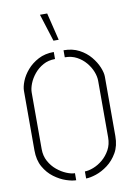

<svg xmlns="http://www.w3.org/2000/svg" viewBox="-99 -980 727 1047"><g transform="rotate(-10 264.0 -456.5)"><path d="M246 -766 198 -918H238L275 -766ZM291 5V-34Q312 -34 339 -44.5Q366 -55 390.5 -75.5Q415 -96 431.5 -126Q448 -156 448 -195V-508Q448 -532 437.5 -559Q427 -586 406.5 -610.5Q386 -635 357 -650.5Q328 -666 291 -666V-705Q340 -705 377 -685.5Q414 -666 438.5 -636.5Q463 -607 475.5 -576.5Q488 -546 488 -524V-195Q488 -141 466 -103Q444 -65 412 -41Q380 -17 347 -6Q314 5 291 5ZM236 5Q214 5 181 -6Q148 -17 115.5 -41Q83 -65 61.5 -103Q40 -141 40 -195V-524Q40 -547 52 -577.5Q64 -608 89 -637Q114 -666 151 -685.5Q188 -705 237 -705V-666Q200 -666 171 -650Q142 -634 121.5 -609Q101 -584 90.5 -557Q80 -530 80 -508V-195Q80 -157 96.5 -127Q113 -97 138 -76.5Q163 -56 189.5 -45Q216 -34 236 -34Z"/></g></svg>

Font: Stick No Bills ExtraLight ExtraLight
Style: Regular
Weight: 250
Version: Version 2.000